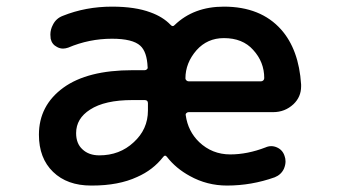

<svg xmlns="http://www.w3.org/2000/svg" viewBox="-20 -579 1040 590"><path d="M262.7 -8.8Q261.7 -8.8 259.8 -8.8Q186.5 -8.8 143.1 -50.8Q99.6 -92.8 99.6 -165Q99.6 -254.9 174.8 -309.6Q249 -363.3 386.7 -363.3H424.8Q428.7 -363.3 431.6 -366.2Q434.6 -369.1 433.6 -373Q431.6 -419.9 411.1 -438.5Q387.7 -460 324.2 -460Q253.9 -460 189.5 -432.6Q180.7 -429.7 173.8 -429.7Q164.1 -429.7 155.3 -434.6Q139.6 -442.4 135.7 -460Q134.8 -466.8 134.8 -472.7Q134.8 -488.3 142.6 -502.9Q152.3 -522.5 172.9 -530.3Q243.2 -558.6 324.2 -558.6Q395.5 -558.6 442.4 -541Q480.5 -527.3 503.9 -502.9Q510.7 -495.1 516.6 -502Q575.2 -558.6 668 -558.6Q781.2 -558.6 843.8 -488.3Q898.4 -426.8 905.3 -319.3Q905.3 -316.4 905.3 -313.5Q905.3 -281.2 881.8 -258.8Q855.5 -234.4 819.3 -234.4H559.6Q555.7 -234.4 552.7 -231.4Q549.8 -228.5 550.8 -224.6Q557.6 -175.8 591.8 -142.6Q631.8 -104.5 687.5 -104.5Q740.2 -104.5 795.9 -126Q804.7 -129.9 813.5 -129.9Q822.3 -129.9 831.1 -126Q848.6 -118.2 854.5 -99.6Q857.4 -91.8 857.4 -83Q857.4 -72.3 852.5 -60.5Q843.8 -42 824.2 -34.2Q752.9 -8.8 677.7 -8.8Q616.2 -8.8 563.5 -38.1Q520.5 -61.5 493.2 -96.7Q487.3 -104.5 481.4 -96.7Q450.2 -56.6 401.4 -35.2Q344.7 -8.8 262.7 -8.8ZM386.7 -271.5Q301.8 -271.5 256.8 -242.2Q213.9 -214.8 213.9 -169.9Q213.9 -137.7 233.4 -120.1Q252.9 -101.6 285.2 -101.6Q347.7 -101.6 390.6 -141.6Q434.6 -181.6 434.6 -239.3V-261.7Q434.6 -271.5 424.8 -271.5ZM782.2 -329.1Q786.1 -329.1 789.1 -332Q792 -335 792 -338.9Q792 -388.7 757.8 -425.8Q725.6 -461.9 668 -461.9Q617.2 -461.9 584 -424.8Q549.8 -385.7 549.8 -337.9Q549.8 -335 552.7 -332Q555.7 -329.1 559.6 -329.1Z"/></svg>

Font: Rounded-X Mgen+ 2m medium
Style: Regular
Weight: 500
Designer: [Source Han Sans]
Ryoko NISHIZUKA  (kana & ideographs); Paul D. Hunt (Latin, Greek & Cyrillic); Wenlong ZHANG  (bopomofo
Version: Version 1.059.20150602